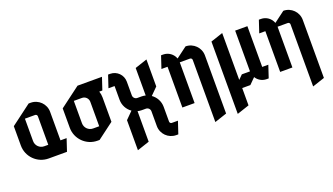

<svg xmlns="http://www.w3.org/2000/svg" viewBox="-67 -1035 3074 1771"><g transform="rotate(-20 1470.0 -150.0)"><path d="M290 -380V-100H250C205.8 -100 170 -135.8 170 -180V-400H270C281 -400 290 -391 290 -380ZM250 20H430L470 -100H410V-380C410 -457.3 347.3 -520 270 -520H250L50 -370V-180C50 -69.6 139.6 20 250 20Z M899.7 -400H930L970 -520H730L530 -370V-180C530 -69.6 619.6 20 730 20H750L910 -100V-340C910 -361 906.4 -381.2 899.7 -400ZM650 -400H730C763.1 -400 790 -373.1 790 -340V-100H730C685.8 -100 650 -135.8 650 -180Z M1050 -400V-265C1050 -210.6 1077.2 -162.6 1118.6 -133.6L1050 -65V230L1170 190V-110C1182.8 -106.8 1196.2 -105 1210 -105H1250C1272.1 -105 1290 -87.1 1290 -65V80C1290 157.3 1352.7 220 1430 220H1450L1490 100H1430C1419 100 1410 91 1410 80V-65C1410 -119.4 1382.8 -167.4 1341.4 -196.4L1410 -265V-530L1290 -490V-220C1277.2 -223.2 1263.8 -225 1250 -225H1210C1187.9 -225 1170 -242.9 1170 -265V-400C1170 -466.2 1116.2 -520 1050 -520H1030L990 -400Z M1550 -520 1510 -400H1570V0H1690V-400H1790C1801 -400 1810 -391 1810 -380V230L1930 190V-380C1930 -457.3 1867.3 -520 1790 -520L1683.2 -439.9C1666.7 -486.5 1622.3 -520 1570 -520Z M2150 -60V-520L2030 -480V230L2150 190V20H2230L2287.5 -37.5C2308.6 -3 2346.6 20 2390 20H2410L2450 -100H2390V-500H2270V-100H2190Z M2510 -520 2470 -400H2530V0H2650V-400H2750C2761 -400 2770 -391 2770 -380V230L2890 190V-380C2890 -457.3 2827.3 -520 2750 -520L2643.2 -439.9C2626.7 -486.5 2582.3 -520 2530 -520Z"/></g></svg>

Font: Abibas
Style: Medium
Weight: 500
Version: Version 0.3